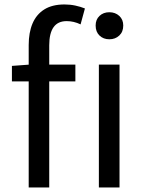

<svg xmlns="http://www.w3.org/2000/svg" viewBox="-20 -829 640 849"><path d="M106.9 0V-630Q106.9 -685.2 123.9 -725.3Q141 -765.4 176.1 -787.4Q211.2 -809.3 265.2 -809.3Q290.3 -809.3 313.4 -804.3Q336.5 -799.2 355.5 -791.6L336.3 -721.2Q306.3 -735.6 274.7 -735.6Q235.9 -735.6 216.8 -708.7Q197.7 -681.7 197.7 -628.9V0ZM32.7 -469V-537.6L111.2 -543.4H313.3V-469ZM417.2 0V-543.4H508.5V0ZM463.5 -655.3Q437.1 -655.3 420 -671.8Q402.9 -688.2 402.9 -716.2Q402.9 -742.6 420 -758.7Q437.1 -774.9 463.5 -774.9Q489.8 -774.9 507.4 -758.7Q525 -742.6 525 -716.2Q525 -688.2 507.4 -671.8Q489.8 -655.3 463.5 -655.3Z"/></svg>

Font: Noto Sans JP
Style: Regular
Weight: 100
Designer: Ryoko NISHIZUKA 西塚涼子 (kana, bopomofo & ideographs); Paul D. Hunt (Latin, Greek & Cyrillic); Sandoll Communications 산돌커뮤니
Foundry: Adobe
Version: Version 2.004;hotconv 1.0.118;makeotfexe 2.5.65603